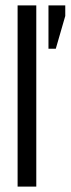

<svg xmlns="http://www.w3.org/2000/svg" viewBox="-20 -689 261 709"><path d="M114 0H45V-669H114ZM159 -669H221V-630L186 -509H159Z"/></svg>

Font: Teko Light
Style: Regular
Weight: 300
Designer: Manushi Parikh, Jonny Pinhorn
Foundry: Indian Type Foundry
Version: Version 1.105;PS 1.0;hotconv 1.0.78;makeotf.lib2.5.61930; tt